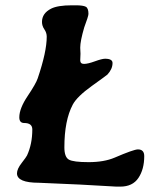

<svg xmlns="http://www.w3.org/2000/svg" viewBox="-20 -691 584 728"><path d="M127.9 2Q44.4 2 44.4 -33.7Q44.4 -50.3 62.3 -73.2Q80.1 -96.2 82.5 -101.6Q102.5 -145 102.5 -200.2Q102.5 -224.6 71.8 -224.6Q53.2 -224.6 53.2 -246.1Q53.2 -279.8 85 -327.1Q116.7 -374.5 123 -394Q157.2 -494.6 157.2 -551.8Q157.2 -566.9 148.2 -579.8Q139.2 -592.8 139.2 -607.9Q139.2 -640.6 173.8 -658.2Q198.7 -670.9 252.9 -670.9H267.1Q294.9 -670.9 305.2 -665.5Q315.4 -660.2 315.4 -638.2Q315.4 -633.8 311 -620.1L299.3 -586.9Q284.2 -535.2 284.2 -510.3L285.2 -487.3L284.2 -462.4Q284.2 -448.7 298.6 -448.7Q313 -448.7 339.8 -458.5Q366.7 -468.3 378.4 -468.3Q406.7 -468.3 406.7 -452.1Q406.7 -429.2 387.2 -408.2Q384.3 -405.3 328.1 -365Q272 -324.7 255.9 -294.4Q224.1 -234.4 224.1 -132.3Q224.1 -95.7 241 -85.9Q257.8 -76.2 316.2 -76.2Q374.5 -76.2 414.6 -93.3Q487.3 -124.5 502.9 -124.5Q526.9 -124.5 526.9 -99.1Q526.9 -49.3 504.9 -16.4Q482.9 16.6 436 16.6H421.4L282.7 8.8Q132.3 2 127.9 2Z"/></svg>

Font: Averia Libre
Style: Bold Italic
Weight: 700
Italic angle: -6.90001°
Version: Version 1.002